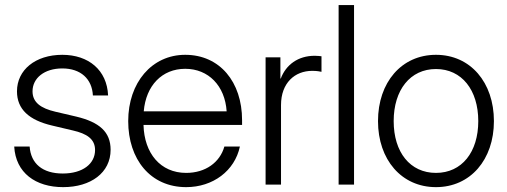

<svg xmlns="http://www.w3.org/2000/svg" viewBox="-20 -748 2056 778"><path d="M235.8 10.3C347.7 10.3 428.2 -47.9 428.2 -141.1C428.2 -213.4 382.8 -252.9 289.6 -275.4L204.1 -295.4C145.5 -309.1 111.8 -333 111.8 -377.9C111.8 -431.2 159.2 -470.7 232.4 -470.7C307.1 -470.7 353 -428.2 356.4 -361.3H418C413.6 -463.9 338.9 -525.9 232.4 -525.9C123.5 -525.9 48.8 -464.8 48.8 -377.9C48.8 -305.2 97.7 -261.2 190.9 -239.3L275.9 -219.2C331.1 -206.5 365.2 -185.1 365.2 -140.1C365.2 -84 314.9 -44.9 234.4 -44.9C152.3 -44.9 105 -85 100.1 -154.3H37.6C43.5 -47.4 124.5 10.3 235.8 10.3Z M734.4 10.3C842.8 10.3 931.2 -55.7 952.1 -154.3H889.2C871.1 -89.8 812.5 -47.4 734.4 -47.4C629.9 -47.4 564.5 -127 561.5 -241.7H960.9V-261.2C960.9 -416 870.6 -525.9 730.5 -525.9C595.2 -525.9 499.5 -413.1 499.5 -257.3C499.5 -102.5 589.4 10.3 734.4 10.3ZM562.5 -296.9C571.3 -401.4 636.7 -469.2 730.5 -469.2C824.7 -469.2 891.6 -400.4 898.4 -296.9Z M1056.2 0H1118.7V-322.3C1118.7 -412.1 1174.8 -460.9 1245.1 -460.9C1263.2 -460.9 1276.9 -458.5 1282.7 -457V-520C1276.4 -520.5 1267.6 -522 1255.4 -522C1187.5 -522 1138.7 -485.4 1117.7 -429.7H1116.2V-515.6H1056.2Z M1414.6 -727.5H1352.1V0H1414.6Z M1746.6 10.3C1886.2 10.3 1981.4 -101.1 1981.4 -257.3C1981.4 -414.1 1886.2 -525.9 1746.6 -525.9C1606.9 -525.9 1511.7 -414.1 1511.7 -257.3C1511.7 -101.1 1606.9 10.3 1746.6 10.3ZM1746.6 -47.4C1641.6 -47.4 1575.2 -131.3 1575.2 -257.3C1575.2 -383.3 1642.1 -468.3 1746.6 -468.3C1851.1 -468.3 1918 -383.3 1918 -257.3C1918 -131.8 1851.6 -47.4 1746.6 -47.4Z"/></svg>

Font: Raveo Display Display Light
Style: Regular
Weight: 300
Designer: Jakub Foglar, Rasmus Andersson (Inter)
Foundry: Jakubfoglar.com
Version: Version 1.100;Glyphs 3.2.3 (3260)